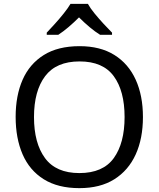

<svg xmlns="http://www.w3.org/2000/svg" viewBox="-20 -964 821 994"><path d="M720 -358Q720 -247 682.5 -164.5Q645 -82 572 -36Q499 10 391 10Q280 10 206.5 -36Q133 -82 97 -165Q61 -248 61 -359Q61 -469 97 -551Q133 -633 206.5 -679Q280 -725 392 -725Q499 -725 572 -679.5Q645 -634 682.5 -551.5Q720 -469 720 -358ZM156 -358Q156 -223 213 -145.5Q270 -68 391 -68Q513 -68 569 -145.5Q625 -223 625 -358Q625 -493 569 -569.5Q513 -646 392 -646Q271 -646 213.5 -569.5Q156 -493 156 -358ZM435 -944Q447 -922 469.5 -894.5Q492 -867 516.5 -840.5Q541 -814 560 -795V-784H498Q472 -800 444 -823.5Q416 -847 389 -874Q362 -847 335 -824Q308 -801 282 -784H222V-795Q241 -815 264.5 -841Q288 -867 310 -894.5Q332 -922 345 -944Z"/></svg>

Font: Noto Sans Soyombo
Style: Regular
Weight: 400
Designer: Monotype Design Team
Foundry: Monotype Imaging Inc.
Version: Version 2.001; ttfautohint (v1.8.4.7-5d5b)